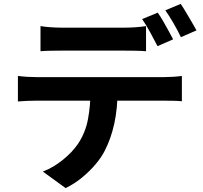

<svg xmlns="http://www.w3.org/2000/svg" viewBox="-20 -889 1040 986"><path d="M188 -755Q212 -751 241 -749Q270 -747 295 -747Q314 -747 347 -747Q380 -747 420 -747Q460 -747 499.5 -747Q539 -747 572 -747Q605 -747 622 -747Q648 -747 676 -749Q704 -751 730 -755V-626Q704 -628 676 -628.5Q648 -629 622 -629Q605 -629 572 -629Q539 -629 499.5 -629Q460 -629 420.5 -629Q381 -629 347.5 -629Q314 -629 295 -629Q269 -629 240 -628.5Q211 -628 188 -626ZM72 -499Q94 -496 119.5 -494.5Q145 -493 168 -493Q181 -493 220 -493Q259 -493 314.5 -493Q370 -493 433 -493Q496 -493 559.5 -493Q623 -493 678 -493Q733 -493 771.5 -493Q810 -493 823 -493Q839 -493 866.5 -494.5Q894 -496 914 -499V-369Q896 -371 870 -371.5Q844 -372 823 -372Q810 -372 771.5 -372Q733 -372 678 -372Q623 -372 559.5 -372Q496 -372 433 -372Q370 -372 314.5 -372Q259 -372 220 -372Q181 -372 168 -372Q146 -372 119.5 -371Q93 -370 72 -368ZM584 -429Q584 -332 567 -254.5Q550 -177 518 -115Q501 -81 470.5 -45Q440 -9 401 23Q362 55 317 77L200 -8Q253 -28 302 -67.5Q351 -107 381 -151Q419 -208 432 -278Q445 -348 445 -429ZM790 -824Q803 -806 817.5 -781Q832 -756 845.5 -731Q859 -706 869 -687L789 -652Q773 -683 751.5 -722.5Q730 -762 710 -791ZM908 -869Q921 -850 936 -824.5Q951 -799 965.5 -774.5Q980 -750 989 -733L909 -698Q894 -730 871.5 -769Q849 -808 829 -836Z"/></svg>

Font: Noto Sans JP Thin
Style: Bold
Weight: 700
Version: Version 2.004-H2;hotconv 1.0.118;makeotfexe 2.5.65603